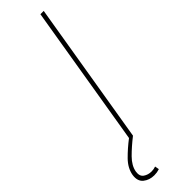

<svg xmlns="http://www.w3.org/2000/svg" viewBox="-365 -722 923 923"><g transform="rotate(-45 96.5 -260.5)"><path d="M208 -727.5 87.4 0H64.9L185.5 -727.5ZM25.4 207.5Q-7.3 207.5 -30.3 189Q-53.2 170.4 -47.4 131.8Q-40.5 92.3 -7.3 58.6Q25.9 24.9 66.9 -6.3L87.4 0Q44.4 33.7 12.7 65.7Q-19 97.7 -24.9 131.8Q-29.3 160.6 -11.7 172.9Q5.9 185.1 29.3 185.1Q37.1 185.1 43.9 183.8Q50.8 182.6 57.6 180.2L61.5 201.7Q52.7 204.6 43.7 206.1Q34.7 207.5 25.4 207.5Z"/></g></svg>

Font: Inter 16pt Thin
Style: Italic
Weight: 250
Italic angle: -9.3988°
Version: Version 4.001;git-66647c0bb